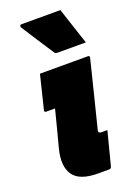

<svg xmlns="http://www.w3.org/2000/svg" viewBox="-152 -862 654 924"><g transform="rotate(-20 175.0 -400.5)"><path d="M85 -547H330Q341 -547 338 -536Q317 -451 296 -367Q275 -283 254 -199Q251 -188 255 -185Q259 -181 266 -181H297Q286 -139 275 -95.5Q264 -52 253 -10Q250 0 240 0H184Q90 0 58 -46Q26 -92 47 -176Q58 -218 71.5 -269.5Q85 -321 96 -365H51Q40 -365 43 -376ZM282 -801Q298 -753 313 -706.5Q328 -660 344 -613H201Q188 -613 184 -620Q153 -668 128.5 -705Q104 -742 77 -785Q73 -790 74.5 -795.5Q76 -801 83 -801Z"/></g></svg>

Font: Recursive Sn Lnr St Blk
Style: Italic
Weight: 900
Italic angle: -15°
Version: Version 1.079;hotconv 1.0.112;makeotfexe 2.5.65598; ttfautoh